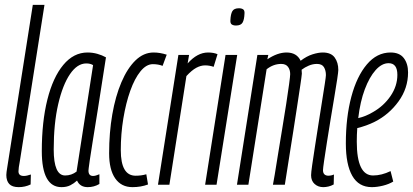

<svg xmlns="http://www.w3.org/2000/svg" viewBox="-20 -760 1699 790"><path d="M115 -740H163L62 -99Q59 -83 57.5 -72.5Q56 -62 56 -55Q56 -36 78 -36Q90 -36 107 -42L106 -1Q83 10 57 10Q30 10 18 -3Q6 -16 6 -40Q6 -46 7 -52.5Q8 -59 9 -66Z M341 10Q309 10 297 -17Q284 -5 269 2.5Q254 10 233 10Q152 10 152 -138Q152 -259 175 -350.5Q198 -442 240.5 -493Q283 -544 340 -544Q361 -544 380.5 -538.5Q400 -533 416 -524Q396 -394 382.5 -309.5Q369 -225 361 -175.5Q353 -126 349.5 -101.5Q346 -77 345 -68.5Q344 -60 344 -58Q344 -36 363 -36Q373 -36 389 -43V-3Q367 10 341 10ZM295 -54 363 -492Q352 -499 335 -499Q298 -499 268 -455Q238 -411 219.5 -331.5Q201 -252 201 -145Q201 -38 248 -38Q274 -38 295 -54Z M525 10Q479 10 454 -26Q429 -62 429 -129Q429 -214 442 -289Q455 -364 479.5 -421.5Q504 -479 537.5 -511.5Q571 -544 612 -544Q638 -544 666 -535L649 -489Q631 -496 609 -496Q582 -496 558 -466.5Q534 -437 516 -386.5Q498 -336 487.5 -272.5Q477 -209 477 -142Q477 -37 538 -37Q562 -37 582 -43L589 -1Q560 10 525 10Z M758 -534 752 -499Q792 -544 836 -544Q859 -544 875 -537L859 -485Q842 -491 824 -491Q806 -491 787.5 -481Q769 -471 747 -447L677 0H630L714 -534Z M963 -726Q974 -726 980.5 -721.5Q987 -717 986 -704Q985 -679 978 -667Q971 -655 951 -655Q940 -655 933.5 -659.5Q927 -664 928 -677Q929 -702 936 -714Q943 -726 963 -726ZM824 0 908 -534H956L871 0Z M1310 10Q1289 10 1274.5 -3Q1260 -16 1260 -39Q1260 -49 1264.5 -81Q1269 -113 1276 -157.5Q1283 -202 1290.5 -250.5Q1298 -299 1305 -342.5Q1312 -386 1316.5 -415.5Q1321 -445 1321 -451Q1321 -470 1313 -483.5Q1305 -497 1284 -497Q1267 -497 1250.5 -490Q1234 -483 1221 -473Q1222 -465 1222 -457Q1221 -444 1215.5 -408Q1210 -372 1202.5 -322Q1195 -272 1186.5 -218.5Q1178 -165 1170.5 -117.5Q1163 -70 1158 -38Q1153 -6 1152 0H1103Q1105 -8 1110.5 -42Q1116 -76 1124 -125.5Q1132 -175 1141 -229Q1150 -283 1157.5 -331.5Q1165 -380 1169.5 -413.5Q1174 -447 1174 -455Q1174 -473 1165 -485Q1156 -497 1137 -497Q1105 -497 1077 -475L1002 0H955L1039 -534H1084L1080 -516Q1122 -544 1159 -544Q1201 -544 1217 -510Q1242 -529 1266 -536.5Q1290 -544 1308 -544Q1342 -544 1357 -523.5Q1372 -503 1372 -472Q1372 -465 1367.5 -434.5Q1363 -404 1355.5 -360Q1348 -316 1340 -267Q1332 -218 1325 -173.5Q1318 -129 1313.5 -98Q1309 -67 1309 -60Q1309 -37 1332 -37Q1336 -37 1341.5 -38Q1347 -39 1354 -42L1353 -1Q1342 5 1331 7.5Q1320 10 1310 10Z M1598 -13Q1580 -2 1555.5 4Q1531 10 1510 10Q1456 10 1429.5 -36.5Q1403 -83 1403 -170Q1403 -277 1425.5 -361.5Q1448 -446 1489.5 -495Q1531 -544 1587 -544Q1624 -544 1641.5 -521Q1659 -498 1659 -462Q1659 -397 1620 -343Q1581 -289 1522 -259Q1488 -242 1450 -233Q1448 -206 1448 -177Q1448 -38 1515 -38Q1550 -38 1587 -56ZM1579 -500Q1551 -500 1525.5 -471.5Q1500 -443 1481 -392.5Q1462 -342 1454 -274Q1485 -281 1515 -299Q1559 -324 1587 -365Q1615 -406 1615 -452Q1615 -500 1579 -500Z"/></svg>

Font: Georama ExtraCondensed Light
Style: Italic
Weight: 300
Width: 2
Italic angle: -9°
Designer: Jean-Baptiste Levee
Foundry: Production Type
Version: Version 1.000